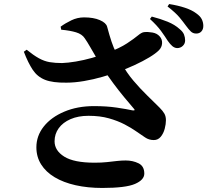

<svg xmlns="http://www.w3.org/2000/svg" viewBox="-20 -869 1040 950"><path d="M856 -631Q843 -632 832.5 -641Q822 -650 810 -667Q797 -688 777 -715.5Q757 -743 722 -775L731 -787Q774 -776 809.5 -761.5Q845 -747 869 -725Q885 -712 890.5 -698Q896 -684 896 -669Q896 -653 884.5 -642Q873 -631 856 -631ZM486 61Q414 61 354 47.5Q294 34 250.5 8Q207 -18 183.5 -55.5Q160 -93 160 -140Q160 -197 196.5 -243Q233 -289 298 -316.5Q363 -344 445 -344Q508 -344 558 -336.5Q608 -329 635 -323Q654 -320 640 -334Q621 -356 594.5 -388Q568 -420 540.5 -457Q513 -494 490 -530Q475 -553 458.5 -581Q442 -609 426.5 -636Q411 -663 399 -680Q386 -700 356.5 -709Q327 -718 283 -722L280 -737Q303 -754 333 -768.5Q363 -783 396 -783Q443 -783 474 -769.5Q505 -756 510 -737Q522 -692 532 -662.5Q542 -633 554 -609Q566 -585 580 -558Q606 -510 640 -470Q674 -430 708 -397Q742 -364 769 -337Q786 -320 793.5 -306.5Q801 -293 801 -274Q801 -255 795 -232Q789 -209 775.5 -192.5Q762 -176 741 -176Q717 -176 698 -189Q679 -202 654 -219Q630 -236 596.5 -253.5Q563 -271 519 -283.5Q475 -296 418 -296Q367 -296 329 -279.5Q291 -263 270.5 -234.5Q250 -206 250 -170Q250 -124 298 -94Q346 -64 448 -64Q483 -64 510 -67Q537 -70 559 -72.5Q581 -75 602 -75Q637 -75 665.5 -61Q694 -47 694 -10Q694 21 648 41Q602 61 486 61ZM309 -460Q241 -459 203 -474Q165 -489 142 -523.5Q119 -558 98 -613L112 -623Q145 -596 172 -581Q199 -566 226 -561.5Q253 -557 287 -557Q316 -558 355 -564.5Q394 -571 435 -582.5Q476 -594 512 -608Q573 -631 608.5 -654.5Q644 -678 662.5 -693.5Q681 -709 693 -710Q712 -712 734.5 -708Q757 -704 770 -689Q783 -675 782 -655Q781 -635 766 -620Q750 -604 718.5 -585Q687 -566 647 -547.5Q607 -529 566 -514Q532 -502 487.5 -489Q443 -476 396 -468Q349 -460 309 -460ZM951 -703Q935 -703 924.5 -713Q914 -723 900 -742Q887 -760 868.5 -782.5Q850 -805 809 -837L817 -849Q861 -842 895.5 -830.5Q930 -819 951 -803Q971 -789 978.5 -773.5Q986 -758 986 -741Q986 -724 976.5 -713.5Q967 -703 951 -703Z"/></svg>

Font: Noto Serif JP ExtraBold
Style: Regular
Weight: 800
Designer: Ryoko NISHIZUKA 西塚涼子 (kana & ideographs); Frank Grießhammer (Latin, Greek & Cyrillic); Wenlong ZHANG 张文龙 (bopomofo); San
Foundry: Adobe
Version: Version 2.003-H1;hotconv 1.1.1;makeotfexe 2.6.0